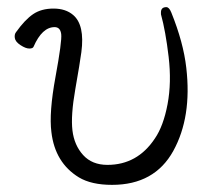

<svg xmlns="http://www.w3.org/2000/svg" viewBox="-20 -505 598 538"><path d="M431 -468Q430 -485 446 -485Q454 -485 460 -470Q494 -386 502 -315Q518 -177 465.5 -82Q413 13 294 13Q236 13 201 -8Q134 -49 124 -135Q117 -189 135.5 -289.5Q154 -390 151.5 -409.5Q149 -429 133 -429Q98 -429 74 -374Q72 -369 62 -369Q52 -369 37.5 -378.5Q23 -388 21.5 -398.5Q20 -409 25 -415Q50 -450 73 -465.5Q96 -481 130 -481Q164 -481 185 -463Q218 -435 208 -359Q204 -329 191 -255Q178 -181 183 -139.5Q188 -98 213 -70.5Q238 -43 281 -43Q365 -43 414 -117Q438 -152 449.5 -213Q461 -274 452.5 -346Q444 -418 431 -465Z"/></svg>

Font: LXGW WenKai Light
Style: Regular
Weight: 300
Designer: LXGW / Fontworks Inc.
Foundry: LXGW / Fontworks Inc.
Version: Version 1.501; October 10, 2024